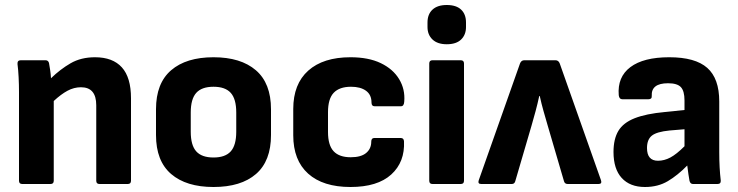

<svg xmlns="http://www.w3.org/2000/svg" viewBox="-20 -736 2953 768"><path d="M69 0Q56 0 56 -13V-368Q56 -397 54.5 -427Q53 -457 50 -480Q49 -495 63 -495H162Q173 -495 176 -484Q178 -473 180.5 -456.5Q183 -440 184 -423Q221 -459 262.5 -483Q304 -507 360 -507Q431 -507 467.5 -466.5Q504 -426 504 -343V-13Q504 0 491 0H378Q365 0 365 -13V-315Q365 -387 304 -387Q276 -387 250 -373Q224 -359 195 -332V-13Q195 0 182 0Z M834 12Q725 12 664.5 -40Q604 -92 604 -196V-299Q604 -403 664.5 -455Q725 -507 834 -507Q943 -507 1003.5 -455Q1064 -403 1064 -299V-196Q1064 -92 1004 -40Q944 12 834 12ZM834 -106Q881 -106 903 -130.5Q925 -155 925 -209V-286Q925 -340 903 -364.5Q881 -389 834 -389Q787 -389 765 -364.5Q743 -340 743 -286V-209Q743 -155 765 -130.5Q787 -106 834 -106Z M1382 12Q1272 12 1212.5 -41.5Q1153 -95 1153 -195V-300Q1153 -400 1213 -453.5Q1273 -507 1382 -507Q1454 -507 1503 -483.5Q1552 -460 1576.5 -419.5Q1601 -379 1597 -330Q1596 -311 1584 -311H1478Q1466 -311 1466 -326Q1466 -357 1444 -373Q1422 -389 1384 -389Q1338 -389 1315 -365Q1292 -341 1292 -287V-208Q1292 -155 1314.5 -131Q1337 -107 1383 -107Q1424 -107 1444.5 -124Q1465 -141 1465 -169Q1465 -184 1477 -184H1583Q1595 -184 1596 -171Q1600 -88 1545 -38Q1490 12 1382 12Z M1710 0Q1697 0 1697 -13V-482Q1697 -495 1710 -495H1823Q1836 -495 1836 -482V-13Q1836 0 1823 0ZM1767 -559Q1730 -559 1710 -578Q1690 -597 1690 -628V-646Q1690 -679 1710 -697.5Q1730 -716 1767 -716Q1805 -716 1824.5 -697.5Q1844 -679 1844 -646V-628Q1844 -597 1824.5 -578Q1805 -559 1767 -559Z M1905 0Q1890 0 1895 -15L2060 -482Q2065 -495 2077 -495H2202Q2214 -495 2219 -482L2384 -15Q2389 0 2374 0H2251Q2239 0 2236 -11L2171 -233Q2162 -264 2154 -292Q2146 -320 2139 -352H2137Q2130 -320 2122.5 -292Q2115 -264 2106 -233L2041 -11Q2038 0 2027 0Z M2560 12Q2500 12 2467 -24Q2434 -60 2434 -128Q2434 -180 2453.5 -212.5Q2473 -245 2518.5 -263Q2564 -281 2640 -288L2718 -296V-334Q2718 -372 2703.5 -387.5Q2689 -403 2652 -403Q2584 -403 2587 -352Q2588 -339 2574 -339H2469Q2457 -339 2455 -355Q2449 -428 2501.5 -467.5Q2554 -507 2657 -507Q2761 -507 2809 -464.5Q2857 -422 2857 -330V-127Q2857 -64 2863 -14Q2864 0 2850 0H2752Q2741 0 2738 -13Q2734 -34 2729 -74Q2691 -35 2651.5 -11.5Q2612 12 2560 12ZM2568 -144Q2568 -93 2612 -93Q2637 -93 2661.5 -106Q2686 -119 2718 -151V-219L2658 -214Q2607 -209 2587.5 -193.5Q2568 -178 2568 -144Z"/></svg>

Font: Sofia Sans ExtraBold
Style: Regular
Weight: 800
Designer: Botio Nikoltchev, Ani Petrova
Foundry: lettersoup
Version: Version 4.101; ttfautohint (v1.8.4.7-5d5b)